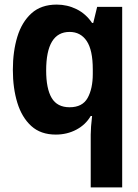

<svg xmlns="http://www.w3.org/2000/svg" viewBox="-20 -576 603 836"><path d="M375 10Q375 -4 376.5 -25.5Q378 -47 381 -71H375Q353 -33 312.5 -11.5Q272 10 223 10Q157 10 116 -27.5Q75 -65 55.5 -128.5Q36 -192 36 -272Q36 -352 55.5 -416Q75 -480 117 -518Q159 -556 227 -556Q273 -556 313.5 -536Q354 -516 381 -476H386L403 -546H512V240H375ZM283 -109Q339 -109 361.5 -149.5Q384 -190 384 -254V-274Q384 -358 357.5 -397.5Q331 -437 283 -437Q181 -437 181 -269Q181 -190 205 -149.5Q229 -109 283 -109Z"/></svg>

Font: Noto Sans Mono SemiCondensed
Style: Bold
Weight: 700
Width: 4
Designer: Monotype Design Team
Foundry: Monotype Imaging Inc.
Version: Version 2.014